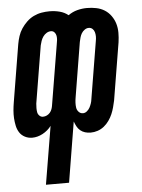

<svg xmlns="http://www.w3.org/2000/svg" viewBox="-57 -570 610 827"><g transform="rotate(-5 248.0 -156.5)"><path d="M108 215 150 -36Q135 -16 112.5 -4Q90 8 67 8Q50 8 35.5 0.5Q21 -7 12.5 -20Q4 -33 0.5 -49.5Q-3 -66 -4 -82.5Q-5 -99 -3.5 -116Q-2 -133 1 -151L42 -399Q45 -416 50.5 -433Q56 -450 66 -465Q76 -480 89.5 -493Q103 -506 119.5 -514Q136 -522 153.5 -525Q171 -528 188 -528Q211 -528 232 -522.5Q253 -517 269 -504Q287 -517 308 -522.5Q329 -528 350 -528Q371 -528 390.5 -524Q410 -520 426 -510Q442 -500 453.5 -484Q465 -468 470.5 -449.5Q476 -431 476 -410.5Q476 -390 473 -369L432 -121Q429 -107 425 -92Q421 -77 415 -63Q409 -49 399.5 -35.5Q390 -22 377.5 -12Q365 -2 350 3Q335 8 320 8Q307 8 295.5 4.5Q284 1 275 -6.5Q266 -14 260.5 -24.5Q255 -35 251 -46L208 215ZM121 -78Q130 -78 138 -82Q146 -86 151.5 -92.5Q157 -99 160 -107.5Q163 -116 164 -124L207 -383Q209 -393 210 -402Q211 -411 209.5 -420Q208 -429 202 -435.5Q196 -442 187 -442Q177 -442 168 -436.5Q159 -431 153 -422.5Q147 -414 143.5 -404Q140 -394 138 -385L97 -137Q96 -127 96 -117.5Q96 -108 97.5 -99.5Q99 -91 105.5 -84.5Q112 -78 121 -78ZM294 -78Q303 -78 311 -84.5Q319 -91 323.5 -99.5Q328 -108 331 -117Q334 -126 335 -135L376 -383Q378 -393 378 -402.5Q378 -412 375.5 -421Q373 -430 366.5 -436Q360 -442 350 -442Q341 -442 332.5 -436Q324 -430 319 -421.5Q314 -413 311.5 -403.5Q309 -394 307 -385L268 -148Q266 -137 265.5 -126Q265 -115 266.5 -104.5Q268 -94 275.5 -86Q283 -78 294 -78Z"/></g></svg>

Font: Iosevka SS18 Semibold
Style: Italic
Weight: 600
Italic angle: -9°
Monospace: yes
Designer: Belleve Invis
Foundry: Belleve Invis
Version: Version 25.1.1; ttfautohint (v1.8.4)